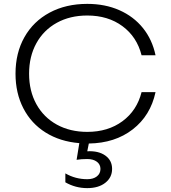

<svg xmlns="http://www.w3.org/2000/svg" viewBox="-20 -730 882 990"><path d="M430 194Q461 194 479.5 179.5Q498 165 498 141Q498 118 479.5 104Q461 90 430 90Q399 90 375 94L389 8Q290 0 215.5 -46.5Q141 -93 100.5 -171.5Q60 -250 60 -350Q60 -457 106 -538.5Q152 -620 236 -665Q320 -710 430 -710Q522 -710 595.5 -677.5Q669 -645 717 -585.5Q765 -526 782 -445H710Q686 -540 611.5 -595Q537 -650 430 -650Q341 -650 273 -612.5Q205 -575 167.5 -507Q130 -439 130 -350Q130 -261 167.5 -193Q205 -125 273 -87.5Q341 -50 430 -50Q537 -50 611.5 -105Q686 -160 710 -255H782Q756 -134 664.5 -63Q573 8 438 10L430 50Q488 47 523 72Q558 97 558 141Q558 185 523 212.5Q488 240 430 240Q369 240 317 210V164Q369 194 430 194Z"/></svg>

Font: Goli Light
Style: Regular
Weight: 300
Designer: jaikishan Patel
Foundry: MagicType
Version: Version 1.000